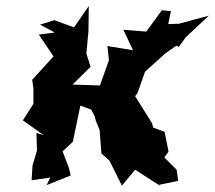

<svg xmlns="http://www.w3.org/2000/svg" viewBox="-20 -582 714 638"><path d="M295 -195 298 -182 311 -150 317 -72 344 -48 385 35 429 -18 513 36 509 32 572 19 567 -18 526 -59 540 -78 527 -144 489 -158 485 -173 423 -272 428 -261 437 -273 462 -344 530 -405 566 -430 574 -426 597 -458 674 -530 574 -503 539 -502 548 -545 518 -548 466 -477 390 -483 422 -415 337 -429 342 -382 312 -298 221 -301 281 -360 267 -404 274 -479 275 -562 226 -491 161 -515 113 -500 162 -474 109 -467 159 -393 160 -397 87 -317 91 -288V-237L56 -182L125 -133L101 -140L103 -82L88 -32L85 17L147 8L135 33L215 1L209 -24L188 -79L222 -111L247 -231L283 -218Z"/></svg>

Font: Asimov Aggro
Style: It
Weight: 500
Designer: Google
Version: Version 2.000980; 2014